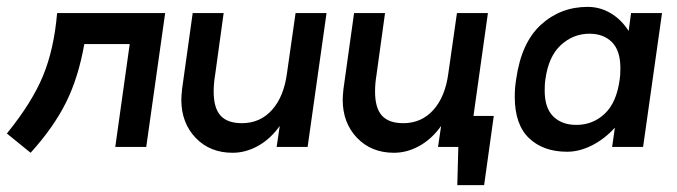

<svg xmlns="http://www.w3.org/2000/svg" viewBox="-29 -427 1967 558"><path d="M451 -389 396 0H306L348 -299H216Q199 -202 163 -129.5Q127 -57 60 17L-9 -39Q64 -129 96 -206.5Q128 -284 137 -389Z M920 -389 865 0H775L784 -61Q757 -23 721 -3Q685 17 647 17Q581 17 539.5 -26.5Q498 -70 498 -137Q498 -147 500 -167L531 -389H621L596 -208Q592 -184 592 -161Q592 -113 612 -91Q632 -69 674 -69Q727 -69 761.5 -107.5Q796 -146 805 -214L806 -221L830 -389Z M1406 -90 1378 111H1300L1303 0H1244L1253 -61Q1226 -23 1190 -3Q1154 17 1116 17Q1050 17 1008.5 -26.5Q967 -70 967 -137Q967 -147 969 -167L1000 -389H1090L1065 -208Q1061 -184 1061 -161Q1061 -113 1081 -91Q1101 -69 1143 -69Q1196 -69 1230.5 -107.5Q1265 -146 1274 -214L1275 -221L1299 -389H1389L1347 -90Z M1895 -389 1840 0H1750L1758 -56Q1728 -23 1691.5 -4.5Q1655 14 1619 14Q1550 14 1508.5 -25.5Q1467 -65 1467 -146Q1467 -172 1471 -196Q1486 -303 1543 -355Q1600 -407 1679 -407Q1715 -407 1746 -388.5Q1777 -370 1798 -337L1805 -389ZM1772 -196Q1774 -208 1774 -229Q1774 -280 1749.5 -304.5Q1725 -329 1684 -329Q1637 -329 1601 -296Q1565 -263 1556 -196Q1554 -185 1554 -164Q1554 -113 1579 -88.5Q1604 -64 1646 -64Q1694 -64 1728.5 -96.5Q1763 -129 1772 -196Z"/></svg>

Font: Neutral Grotesk
Style: Italic
Weight: 400
Italic angle: -8°
Designer: Nawras Khrais
Foundry: Nawras Khrais
Version: Version 1.000